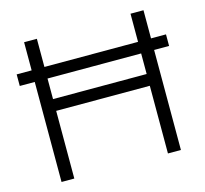

<svg xmlns="http://www.w3.org/2000/svg" viewBox="-102 -815 991 929"><g transform="rotate(-15 394.0 -350.0)"><path d="M95 0V-501H20V-559H95V-700H159V-559H628V-700H693V-559H768V-501H693V0H628V-339H159V0ZM159 -398H628V-501H159Z"/></g></svg>

Font: Panamera
Style: Regular
Weight: 400
Designer: Bastien Sozeau
Foundry: NBR — Bastien Sozeau
Version: Version 3.002; ttfautohint (v1.8.4.7-5d5b);gftools[0.9.33]